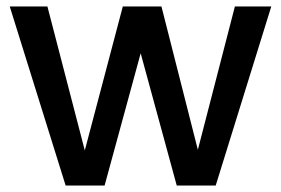

<svg xmlns="http://www.w3.org/2000/svg" viewBox="-20 -571 865 591"><path d="M815 -551 644 0H524L413 -407L302 0H182L10 -551H126L241 -108L358 -551H477L589 -110L703 -551Z"/></svg>

Font: IBM-Poppins
Style: Poppins-Medium
Weight: 500
Designer: Mike Abbink, Paul van der Laan, Pieter van Rosmalen, Ben Mitchell, Mark Frömberg
Foundry: Bold Monday
Version: Version 1.1